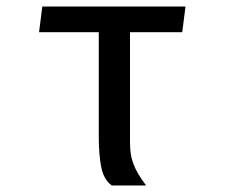

<svg xmlns="http://www.w3.org/2000/svg" viewBox="-20 -570 690 590"><path d="M379.5 -471V-132.5Q379.5 -113.5 381.8 -98Q384 -82.5 389.5 -67.5Q395 -52.5 404.5 -36.2Q414 -20 429 0H323.5Q299 -17.5 291.2 -55.8Q283.5 -94 283.5 -151.5V-471H100L110 -550H550L540 -471Z"/></svg>

Font: B612 Mono
Style: Regular
Weight: 400
Version: Version 1.005